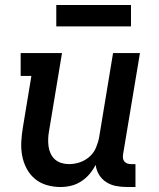

<svg xmlns="http://www.w3.org/2000/svg" viewBox="-20 -743 640 771"><path d="M223 8Q194 8 167 0Q140 -8 119.5 -25.5Q99 -43 86.5 -67Q74 -91 69 -118Q64 -145 65.5 -174Q67 -203 72 -232L106 -438H63V-530H229L177 -217Q174 -201 173.5 -185.5Q173 -170 175 -155Q177 -140 183.5 -126Q190 -112 201 -102.5Q212 -93 226.5 -88.5Q241 -84 257 -84Q279 -84 300 -91Q321 -98 338.5 -113Q356 -128 365 -149Q374 -170 378 -191L434 -530H542L474 -122Q473 -114 474 -107Q475 -100 479.5 -94.5Q484 -89 491 -86.5Q498 -84 506 -84H524V8H491Q468 8 446.5 4Q425 0 407 -11.5Q389 -23 378 -41Q367 -59 364 -81Q354 -61 339 -43.5Q324 -26 305 -14Q286 -2 265 3Q244 8 223 8ZM506 -637H206V-723H506Z"/></svg>

Font: Iosevka Curly Slab SmBdEx
Style: Italic
Weight: 600
Width: 7
Italic angle: -9°
Monospace: yes
Designer: Belleve Invis
Foundry: Belleve Invis
Version: Version 11.1.0; ttfautohint (v1.8.3)